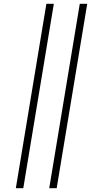

<svg xmlns="http://www.w3.org/2000/svg" viewBox="-20 -843 540 1006"><path d="M238 143 398 -823H437L277 143ZM63 143 223 -823H262L102 143Z"/></svg>

Font: Iosevka Term Curly XLt Obl
Style: Regular
Weight: 200
Italic angle: -9°
Designer: Belleve Invis
Foundry: Belleve Invis
Version: Version 32.3.0